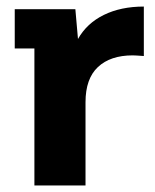

<svg xmlns="http://www.w3.org/2000/svg" viewBox="-20 -566 473 586"><path d="M419 -546V-395Q393 -397 385 -397Q317 -397 279 -361.5Q241 -326 241 -254V0H85V-418H25V-538H210L218 -447Q245 -495 297 -520.5Q349 -546 419 -546Z"/></svg>

Font: mBank
Style: Bold
Weight: 700
Designer: Julieta Ulanovsky
Foundry: Julieta Ulanovsky
Version: Version 7.200